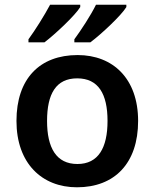

<svg xmlns="http://www.w3.org/2000/svg" viewBox="-20 -786 657 816"><path d="M517 -756V-766H388C366 -721 324 -657 296 -619V-606H364C412 -642 496 -721 517 -756ZM321 -756V-766H193C169 -721 129 -657 101 -619V-606H169C216 -642 300 -721 321 -756ZM567 -272C567 -452 460 -552 310 -552C149 -552 50 -452 50 -272C50 -92 158 10 307 10C467 10 567 -92 567 -272ZM180 -272C180 -387 218 -453 308 -453C398 -453 437 -387 437 -272C437 -158 398 -89 309 -89C219 -89 180 -158 180 -272Z"/></svg>

Font: Noto Sans Georgian SemiBold
Style: Regular
Weight: 600
Designer: Monotype Design Team, Akaki Razmadze
Foundry: Google LLC
Version: Version 2.005